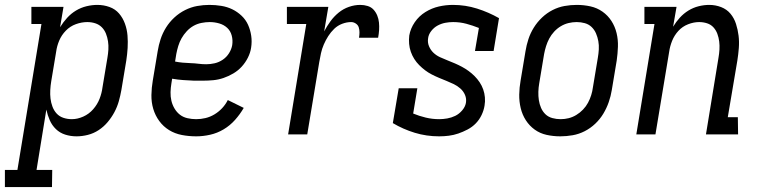

<svg xmlns="http://www.w3.org/2000/svg" viewBox="-82 -548 3102 783"><path d="M-62 215V145H-11L87 -450H46V-520H177L163 -437Q176 -458 192 -475.5Q208 -493 228 -505Q248 -517 270.5 -522.5Q293 -528 315 -528Q341 -528 364.5 -519.5Q388 -511 403.5 -493Q419 -475 427.5 -451.5Q436 -428 438 -403Q440 -378 438.5 -352.5Q437 -327 433 -301L413 -181Q409 -158 402.5 -135Q396 -112 384.5 -90.5Q373 -69 357 -50Q341 -31 320.5 -17.5Q300 -4 276.5 2Q253 8 230 8Q206 8 184 1Q162 -6 146 -21.5Q130 -37 121 -57.5Q112 -78 107 -101L67 145H131L130 215ZM211 -62Q234 -62 257.5 -72.5Q281 -83 298 -102.5Q315 -122 324 -145Q333 -168 336 -192L356 -312Q359 -329 360 -346Q361 -363 358.5 -379.5Q356 -396 350 -411Q344 -426 333 -437Q322 -448 306.5 -453Q291 -458 274 -458Q251 -458 227.5 -449.5Q204 -441 186.5 -423Q169 -405 159.5 -382.5Q150 -360 147 -337L127 -217Q124 -199 123 -181Q122 -163 124 -146Q126 -129 132 -113Q138 -97 149 -85Q160 -73 176.5 -67.5Q193 -62 211 -62Z M718 8Q688 8 659.5 2.5Q631 -3 607.5 -17.5Q584 -32 567.5 -54.5Q551 -77 543 -104Q535 -131 535.5 -160.5Q536 -190 541 -219L561 -339Q565 -364 573 -388.5Q581 -413 595 -435.5Q609 -458 629 -476.5Q649 -495 673 -507Q697 -519 722 -523.5Q747 -528 772 -528Q797 -528 821 -524Q845 -520 865.5 -510Q886 -500 903 -484Q920 -468 929.5 -447Q939 -426 942.5 -402Q946 -378 942 -353Q939 -333 929 -313Q919 -293 904 -276.5Q889 -260 869.5 -248.5Q850 -237 829.5 -230Q809 -223 788 -221Q767 -219 746 -219H709Q687 -220 665 -221.5Q643 -223 620 -227L617 -208Q614 -190 613.5 -172Q613 -154 617 -137Q621 -120 630 -105Q639 -90 652 -80Q665 -70 682.5 -66Q700 -62 718 -62Q737 -62 756 -66.5Q775 -71 792.5 -81.5Q810 -92 824 -107Q838 -122 847 -140L912 -108Q897 -82 876.5 -59Q856 -36 830 -20.5Q804 -5 775 1.5Q746 8 718 8ZM759 -286Q776 -286 793.5 -290Q811 -294 826.5 -304.5Q842 -315 852 -331Q862 -347 865 -364Q868 -384 863 -403Q858 -422 844.5 -434.5Q831 -447 812 -452.5Q793 -458 773 -458Q757 -458 739.5 -454.5Q722 -451 707 -442.5Q692 -434 679.5 -420.5Q667 -407 658.5 -392Q650 -377 645 -360.5Q640 -344 637 -328L632 -297Q647 -294 663 -292.5Q679 -291 695.5 -290.5Q712 -290 727.5 -288Q743 -286 759 -286Z M1093 0 1167 -450H1088V-520H1257L1240 -420Q1251 -441 1265.5 -461Q1280 -481 1299 -496.5Q1318 -512 1341 -520Q1364 -528 1387 -528Q1403 -528 1417.5 -523.5Q1432 -519 1441.5 -508.5Q1451 -498 1456.5 -484.5Q1462 -471 1463.5 -456Q1465 -441 1464 -425.5Q1463 -410 1460 -394H1382Q1384 -405 1384 -416Q1384 -427 1381 -436.5Q1378 -446 1369 -452Q1360 -458 1350 -458Q1332 -458 1313.5 -451Q1295 -444 1281 -430.5Q1267 -417 1256.5 -400.5Q1246 -384 1238.5 -366.5Q1231 -349 1227 -331Q1223 -313 1220 -295L1171 0Z M1709 8Q1657 8 1609.5 -6.5Q1562 -21 1520 -46L1544 -188H1620L1603 -85Q1627 -75 1654 -68.5Q1681 -62 1709 -62Q1725 -62 1742 -65Q1759 -68 1774.5 -75.5Q1790 -83 1802.5 -97.5Q1815 -112 1818 -128Q1821 -145 1814.5 -160.5Q1808 -176 1795.5 -187Q1783 -198 1768.5 -205Q1754 -212 1739 -218Q1724 -224 1708.5 -230.5Q1693 -237 1678.5 -244.5Q1664 -252 1651.5 -261.5Q1639 -271 1627.5 -282.5Q1616 -294 1607.5 -307.5Q1599 -321 1593.5 -336.5Q1588 -352 1586.5 -369Q1585 -386 1587 -403Q1592 -432 1609.5 -457.5Q1627 -483 1653 -499Q1679 -515 1707.5 -521.5Q1736 -528 1765 -528Q1816 -528 1863.5 -513Q1911 -498 1953 -474L1931 -340H1855L1871 -434Q1846 -444 1820 -451Q1794 -458 1766 -458Q1750 -458 1734 -455Q1718 -452 1703 -444Q1688 -436 1677 -422Q1666 -408 1664 -393Q1661 -375 1667.5 -359.5Q1674 -344 1685.5 -333Q1697 -322 1712 -315Q1727 -308 1742.5 -302Q1758 -296 1773 -289.5Q1788 -283 1802 -275.5Q1816 -268 1829 -258.5Q1842 -249 1853.5 -237.5Q1865 -226 1874 -212.5Q1883 -199 1888.5 -183.5Q1894 -168 1895.5 -151Q1897 -134 1894 -117Q1891 -98 1882 -79Q1873 -60 1858.5 -45Q1844 -30 1825 -20Q1806 -10 1787 -3.5Q1768 3 1748.5 5.5Q1729 8 1709 8Z M2203 8Q2174 8 2147 2Q2120 -4 2098.5 -19.5Q2077 -35 2062.5 -57.5Q2048 -80 2041.5 -107Q2035 -134 2035.5 -162.5Q2036 -191 2041 -219L2061 -339Q2065 -364 2073 -388.5Q2081 -413 2095 -435.5Q2109 -458 2128.5 -476.5Q2148 -495 2171.5 -507Q2195 -519 2220 -523.5Q2245 -528 2270 -528Q2299 -528 2326 -522Q2353 -516 2375 -500.5Q2397 -485 2411.5 -462.5Q2426 -440 2432.5 -413Q2439 -386 2438 -357.5Q2437 -329 2433 -301L2413 -181Q2409 -156 2400.5 -131.5Q2392 -107 2378.5 -84.5Q2365 -62 2345.5 -43.5Q2326 -25 2302.5 -13Q2279 -1 2253.5 3.5Q2228 8 2203 8ZM2204 -62Q2221 -62 2237 -66Q2253 -70 2268 -79Q2283 -88 2295.5 -101Q2308 -114 2316 -129Q2324 -144 2329 -160Q2334 -176 2336 -192L2356 -312Q2359 -329 2360 -346.5Q2361 -364 2358 -380.5Q2355 -397 2348.5 -412Q2342 -427 2330.5 -438Q2319 -449 2303 -453.5Q2287 -458 2270 -458Q2253 -458 2236.5 -454Q2220 -450 2205 -441Q2190 -432 2178 -419Q2166 -406 2158 -391Q2150 -376 2145 -360Q2140 -344 2137 -328L2117 -208Q2114 -191 2113.5 -173.5Q2113 -156 2115.5 -139.5Q2118 -123 2124.5 -108Q2131 -93 2142.5 -82Q2154 -71 2170.5 -66.5Q2187 -62 2204 -62Z M2513 0 2587 -450H2546V-520H2677L2663 -439Q2675 -459 2690.5 -476Q2706 -493 2725.5 -505Q2745 -517 2767 -522.5Q2789 -528 2810 -528Q2836 -528 2859 -519Q2882 -510 2897 -492Q2912 -474 2919.5 -450.5Q2927 -427 2930 -402.5Q2933 -378 2931 -352Q2929 -326 2925 -301L2886 -70H2927L2928 0H2797L2848 -312Q2851 -329 2852 -346Q2853 -363 2851 -379Q2849 -395 2843.5 -410Q2838 -425 2827.5 -436.5Q2817 -448 2801.5 -453Q2786 -458 2769 -458Q2747 -458 2724 -449Q2701 -440 2684.5 -422Q2668 -404 2659 -381.5Q2650 -359 2647 -337L2591 0Z"/></svg>

Font: Iosevka Curly Slab
Style: Italic
Weight: 400
Italic angle: -9°
Monospace: yes
Designer: Belleve Invis
Foundry: Belleve Invis
Version: Version 22.1.2; ttfautohint (v1.8.4)